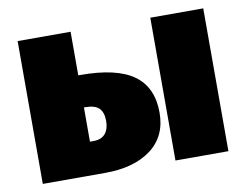

<svg xmlns="http://www.w3.org/2000/svg" viewBox="-64 -621 905 707"><g transform="rotate(-10 389.0 -267.0)"><path d="M511 -184Q511 -96 447.5 -48Q384 0 275 0H42V-534H240V-371H248Q383 -371 447 -325Q511 -279 511 -184ZM736 -534V0H538V-534ZM312 -188Q312 -220 296.5 -235.5Q281 -251 245 -251H240V-123H253Q283 -123 297.5 -140.5Q312 -158 312 -188Z"/></g></svg>

Font: FiraGO Heavy
Style: Regular
Weight: 900
Designer: bBox Type
Foundry: bBox Type GmbH
Version: Version 1.001